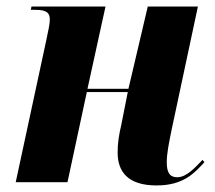

<svg xmlns="http://www.w3.org/2000/svg" viewBox="-20 -556 656 586"><path d="M458 10C542 10 575 -30 604 -61L598 -68C575 -44 549 -15 521 -15C497 -15 489 -31 489 -61C489 -89 496 -121 504 -161L584 -536H431L372 -285H247L302 -536H76L74 -526H88C125 -526 132 -515 132 -496C132 -481 127 -462 121 -432L28 0H186L245 -275H370L350 -174C343 -145 339 -118 339 -91C339 -34 368 10 458 10Z"/></svg>

Font: Noto Serif Display Condensed ExtraBold
Style: Italic
Weight: 800
Width: 3
Italic angle: -12°
Designer: Monotype Design Team
Foundry: Monotype Imaging Inc.
Version: Version 2.009